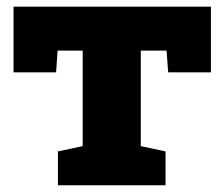

<svg xmlns="http://www.w3.org/2000/svg" viewBox="-20 -548 664 568"><path d="M151.4 0V-100.1L224.6 -115.7V-398.4H150.4L146 -334H20V-528.3H604V-334H477.5L472.7 -398.4H396.5V-115.7L469.7 -100.1V0Z"/></svg>

Font: Roboto Slab LO Black
Style: Regular
Weight: 900
Designer: Google
Version: Version 2.000